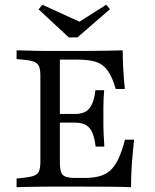

<svg xmlns="http://www.w3.org/2000/svg" viewBox="-20 -781 647 801"><path d="M180.6 -2.4Q157.3 -2.4 132.7 -2Q108.1 -1.6 86.3 -1.2Q64.5 -0.8 49.2 0V-36.3L80.6 -39.5Q108.1 -42.7 123 -48.4Q137.9 -54 143.1 -67.7Q148.4 -81.5 148.4 -105.6V-465.3Q148.4 -490.3 143.1 -503.6Q137.9 -516.9 123 -523Q108.1 -529 80.6 -531.5L49.2 -534.7V-571Q64.5 -571 86.3 -570.2Q108.1 -569.4 132.7 -569Q157.3 -568.5 180.6 -568.5H190.3H329.8Q384.7 -568.5 423.8 -569.4Q462.9 -570.2 491.9 -571Q491.9 -529.8 494.4 -489.9Q496.8 -450 500.8 -409.7H462.9Q448.4 -459.7 429.4 -486.3Q410.5 -512.9 381 -522.6Q351.6 -532.3 302.4 -532.3H229.8V-104.8Q229.8 -77.4 234.7 -63.3Q239.5 -49.2 253.6 -44Q267.7 -38.7 294.4 -38.7H332.3Q369.4 -38.7 395.6 -46Q421.8 -53.2 440.7 -70.6Q459.7 -87.9 474.2 -119Q488.7 -150 501.6 -198.4H539.5Q533.9 -148.4 530.2 -99.6Q526.6 -50.8 526.6 0Q491.9 -1.6 444 -2Q396 -2.4 329.8 -2.4H190.3ZM203.2 -269.4V-305.6H368.5V-269.4ZM379 -169.4Q375 -203.2 366.1 -225.4Q357.3 -247.6 339.9 -258.5Q322.6 -269.4 293.5 -269.4V-305.6Q335.5 -305.6 354 -330.2Q372.6 -354.8 378.2 -404.8H414.5Q411.3 -358.1 411.3 -333.1Q411.3 -308.1 411.3 -287.1Q411.3 -271.8 411.3 -256Q411.3 -240.3 412.5 -219.8Q413.7 -199.2 415.3 -169.4ZM423.4 -761.3 438.7 -742.7 303.2 -625H266.9L141.1 -741.9L156.5 -761.3L341.9 -676.6L283.1 -672.6Z"/></svg>

Font: Playfair 9pt
Style: Regular
Weight: 400
Designer: Claus Eggers Sørensen
Foundry: Claus Eggers Sørensen
Version: Version 2.203